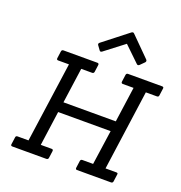

<svg xmlns="http://www.w3.org/2000/svg" viewBox="-168 -1134 1209 1279"><g transform="rotate(20 436.0 -494.5)"><path d="M546 -985Q551 -989 556.5 -989Q562 -989 566 -984L701 -849Q709 -840 701 -830L672 -801Q662 -791 653 -799L544 -904L407 -799Q395 -790 388 -801L367 -830Q360 -840 372 -849ZM760 0H519Q508 0 509 -12L516 -63Q518 -75 530 -75H606L641 -320H269L235 -75H312Q324 -75 323 -63L316 -12Q314 0 301 0H61Q48 0 50 -12L57 -63Q58 -75 71 -75H148L228 -643H151Q140 -643 141 -655L148 -706Q150 -718 162 -718H402Q414 -718 413 -706L406 -655Q404 -643 392 -643H315L280 -393H651L686 -643H610Q598 -643 599 -655L606 -706Q608 -718 620 -718H861Q874 -718 872 -706L865 -655Q864 -643 851 -643H773L694 -75H771Q784 -75 781 -63L774 -12Q772 0 760 0Z"/></g></svg>

Font: Sanchez
Style: Italic
Weight: 400
Designer: Daniel Hernández
Foundry: LatinoType
Version: Version 1.001